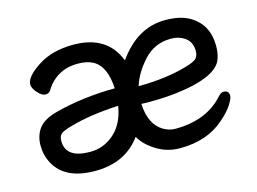

<svg xmlns="http://www.w3.org/2000/svg" viewBox="-77 -628 1054 788"><g transform="rotate(-15 450.0 -234.0)"><path d="M501 -262Q620 -263 705 -288Q745 -299 755 -310.5Q765 -322 765 -341Q765 -378 740 -397Q715 -416 678 -416Q609 -416 563 -365.5Q517 -315 501 -262ZM831 -150Q854 -150 854 -127Q854 -116 838.5 -91Q823 -66 788 -36Q716 28 600 28Q537 28 486 -10Q455 -31 435 -64Q368 28 240 28Q112 28 68 -54Q49 -89 49 -131Q49 -173 71.5 -203Q94 -233 153 -248Q269 -278 404 -279Q399 -376 346 -403Q321 -416 283.5 -416Q246 -416 218 -404Q171 -383 146 -340Q139 -328 123.5 -328Q108 -328 90.5 -348Q73 -368 73 -384Q73 -416 134 -456Q195 -496 285 -496Q429 -496 474 -379Q557 -496 675 -496Q740 -496 779 -473Q851 -431 851 -340Q851 -309 843 -287Q821 -217 648 -195Q592 -188 521 -188L493 -189Q497 -100 552 -68Q577 -54 600 -54Q732 -54 804 -132Q819 -150 831 -150ZM136 -127Q136 -53 240 -53Q298 -53 342.5 -92.5Q387 -132 399 -206Q278 -200 195 -176Q157 -166 146.5 -156Q136 -146 136 -127Z"/></g></svg>

Font: LXGW ZhenKai
Style: Regular
Weight: 400
Designer: LXGW / Fontworks Inc.
Foundry: LXGW / Fontworks Inc.
Version: Version 0.800;June 8, 2025